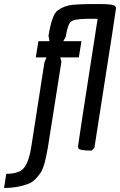

<svg xmlns="http://www.w3.org/2000/svg" viewBox="-101 -741 594 950"><path d="M288 -6Q285 -10 285 -17.5Q285 -25 382 -648H329Q265 -647 249.5 -633.5Q234 -620 224 -558L212 -537H302L289 -457H197L203 -436L136 -12Q120 83 101 112Q72 155 45 166Q-10 189 -81 189L-70 119Q-4 119 19.5 87.5Q43 56 54 -16L119 -433L129 -457H76L89 -537H144L139 -564Q156 -669 184 -689Q218 -714 261 -717.5Q304 -721 351 -721H394Q461 -721 469 -710Q473 -705 473 -700Q473 -695 456 -586Q439 -477 366 -9L352 4Q294 4 288 -6Z"/></svg>

Font: Economica
Style: Bold Italic
Weight: 700
Designer: Vicente Lamonaca
Foundry: Vicente Lamonaca
Version: Version 1.100